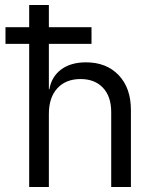

<svg xmlns="http://www.w3.org/2000/svg" viewBox="-20 -750 640 770"><path d="M2 -574V-641H97V-730H176V-641H347V-574H176V-392H178Q187 -443 225.5 -471.5Q264 -500 325 -500Q407 -500 456 -448.5Q505 -397 505 -309V0H426V-300Q426 -363 393 -398Q360 -433 303 -433Q244 -433 210 -396Q176 -359 176 -293V0H97V-574Z"/></svg>

Font: Pitagon Sans Mono Light
Style: Regular
Weight: 300
Monospace: yes
Designer: Travis Tran
Foundry: Pitagon
Version: Version 1.001; ttfautohint (v1.8.4.7-5d5b);gftools[0.9.26]